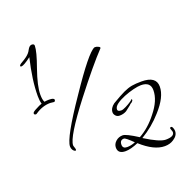

<svg xmlns="http://www.w3.org/2000/svg" viewBox="-121 -785 932 926"><g transform="rotate(-20 345.0 -322.0)"><path d="M40 -339Q31 -339 31 -347Q31 -354 54 -365Q70 -374 83 -378Q78 -395 78 -418Q78 -460 84.5 -507Q91 -554 104 -609Q66 -580 53 -580Q48 -580 48 -584Q48 -589 56 -594Q77 -606 89 -615Q106 -628 113 -643Q123 -662 135 -662Q148 -662 148 -652Q148 -623 120 -545Q92 -465 92 -421Q92 -395 99 -382Q105 -383 111 -383.5Q117 -384 123 -384Q149 -384 149 -374Q149 -365 141 -365Q139 -365 137 -365.5Q135 -366 132 -366Q129 -367 123 -367Q83 -367 45 -341Q43 -339 40 -339ZM160 -109Q153 -109 146 -119Q141 -127 141 -137Q141 -180 263 -358Q380 -532 415 -546H420Q427 -546 434 -542Q442 -539 442 -534Q442 -533 441 -532Q381 -469 278 -336Q157 -179 157 -137Q157 -134 160 -126Q163 -117 163 -114Q163 -109 160 -109ZM572 18Q517 18 452 -41Q412 -24 386 -24Q347 -24 347 -56Q347 -74 362 -87.5Q377 -101 398 -101Q415 -101 473 -64Q524 -92 565 -145Q612 -203 612 -255Q612 -298 563 -298Q548 -298 523.5 -292Q499 -286 474 -276Q449 -266 432 -253.5Q415 -241 415 -227Q415 -216 434 -216Q442 -216 458 -224Q474 -232 486.5 -240.5Q499 -249 497 -251Q500 -250 500 -246Q500 -241 493 -235Q489 -233 485.5 -230.5Q482 -228 480 -225L453 -204Q437 -195 418 -195Q405 -195 397.5 -203.5Q390 -212 390 -221Q390 -243 413 -260Q455 -285 478.5 -296Q502 -307 522 -310.5Q542 -314 572 -314Q647 -314 647 -261Q647 -208 588 -143Q542 -91 483 -56Q556 -10 587 -10Q631 -10 631 -33Q631 -36 628 -43.5Q625 -51 625 -53Q625 -59 631 -59Q636 -59 639.5 -50.5Q643 -42 643 -34Q643 -11 618 5Q599 18 572 18ZM399 -40Q420 -40 442 -49Q407 -84 398 -84Q377 -84 377 -60Q377 -40 399 -40Z"/></g></svg>

Font: Festive
Style: Regular
Weight: 400
Designer: Robert E. Leuschke
Foundry: Robert E. Leuschke
Version: Version 1.101; ttfautohint (v1.8.3)